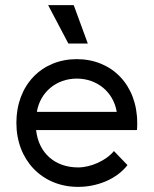

<svg xmlns="http://www.w3.org/2000/svg" viewBox="-20 -713 600 750"><path d="M478 -68 425 -123C395 -86 335 -59 285 -59C197 -59 131 -113 121 -205H515C516 -214 516 -224 516 -233C516 -381 417 -482 280 -482C143 -482 44 -381 44 -233C44 -88 144 17 285 17C360 17 435 -13 478 -68ZM124 -276C137 -354 201 -406 280 -406C359 -406 423 -354 436 -276ZM168 -693 247 -543H323L268 -693Z"/></svg>

Font: Kreadon Medium
Style: Regular
Weight: 500
Designer: kohakuno
Foundry: StudioGnu
Version: Version 1.000;Glyphs 3.1.2 (3151)